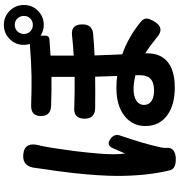

<svg xmlns="http://www.w3.org/2000/svg" viewBox="13 -912 953 1020"><g transform="rotate(-90 490.0 -402.5)"><path d="M95 24Q65 -98 65 -256Q65 -349 80 -488Q89 -568 104 -666Q106 -680 107 -688Q113 -761 177 -756Q249 -751 227 -669Q225 -665 225 -662Q214 -612 197 -484Q180 -342 180 -281Q180 -242 184 -215Q189 -227 200 -252Q207 -269 211 -277Q228 -320 265 -290Q290 -270 279 -240Q234 -107 219 -36Q212 -8 214 9Q214 10 214 11Q215 30 200 42Q186 52 165 54Q104 58 95 24ZM535 49Q444 49 390 11Q330 -31 330 -107Q330 -174 381 -216Q436 -261 531 -261Q568 -261 596 -257L592 -374Q510 -373 424 -374Q369 -376 369 -430Q369 -490 429 -485Q521 -482 591 -483V-606Q530 -605 438 -608Q383 -610 383 -662Q383 -717 443 -714Q532 -711 594 -712Q663 -713 766 -721Q761 -738 761 -753Q761 -797 792 -828Q823 -859 867 -859Q911 -859 942 -828Q973 -797 973 -752.5Q973 -708 942 -677.5Q911 -647 867 -647Q836 -647 810 -664V-638Q810 -619 792 -617Q745 -614 704 -611V-488Q760 -491 813 -497Q870 -503 870 -442Q870 -391 823 -385Q754 -379 705 -377Q706 -340 709 -270Q710 -243 711 -230Q802 -198 882 -133Q902 -117 901 -100Q901 -87 886 -61Q850 1 796 -50Q753 -85 716 -108V-96Q716 -28 673 9Q627 49 535 49ZM519 -61Q562 -61 582 -81Q600 -99 600 -136V-160Q558 -170 527 -170Q487 -170 464 -155Q442 -139 442 -115Q442 -89 462.5 -75Q483 -61 519 -61ZM867 -705Q887 -705 901 -718.5Q915 -732 915 -752.5Q915 -773 901 -787Q889 -801 867 -801Q847 -801 833 -787Q819 -773 819 -752.5Q819 -732 833 -718.5Q847 -705 867 -705Z"/></g></svg>

Font: GenSenRounded2 TW B
Style: Regular
Weight: 700
Version: Version 2.000;PS 2;hotconv 16.6.51;makeotf.lib2.5.65220 DEVE